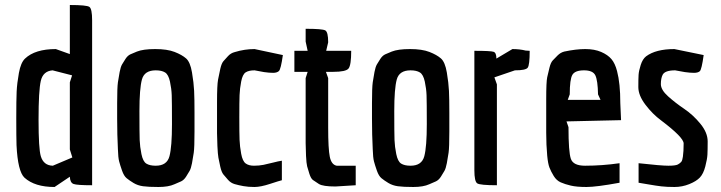

<svg xmlns="http://www.w3.org/2000/svg" viewBox="-20 -740 2882 767"><path d="M80 -506Q120 -544 203 -544L259 -524V-720Q326 -720 337 -712.5Q348 -705 348 -659V0Q288 0 274 -5Q260 -10 259 -34L198 7Q119 7 78 -30Q51 -55 46 -160Q45 -193 45 -267Q45 -341 46.5 -374Q48 -407 55.5 -448.5Q63 -490 80 -506ZM269 -111 259 -143V-411L268 -439L190 -459Q152 -456 143 -417Q134 -378 134 -262Q134 -146 143 -116Q154 -79 191 -78Z M448 -266Q448 -266 448 -328Q448 -390 451 -411Q454 -432 458 -452.5Q462 -473 467.5 -482.5Q473 -492 481.5 -505Q490 -518 501 -523Q512 -528 527 -534Q552 -544 600 -544Q648 -544 677.5 -532.5Q707 -521 723.5 -506.5Q740 -492 747 -450.5Q754 -409 755.5 -377Q757 -345 757 -290V-215Q757 -151 754 -130Q751 -109 747 -88Q743 -67 737.5 -57.5Q732 -48 723.5 -34.5Q715 -21 703.5 -15.5Q692 -10 677 -4Q653 7 613 7Q573 7 551.5 4Q530 1 513.5 -9Q497 -19 486 -28Q475 -37 467.5 -58.5Q460 -80 456 -95Q452 -110 451 -144Q448 -201 448 -266ZM602 -459Q557 -459 547 -422.5Q537 -386 537 -296.5Q537 -207 538 -180.5Q539 -154 545 -124.5Q551 -95 564.5 -86.5Q578 -78 602 -78Q647 -78 657 -116Q667 -154 667 -244Q667 -334 666 -360Q665 -386 659 -414Q653 -442 639.5 -450.5Q626 -459 602 -459Z M1106 -98V-20Q1097 -18 1059 -5.5Q1021 7 996.5 7Q972 7 952.5 3.5Q933 0 917.5 -4.5Q902 -9 891 -21.5Q880 -34 872.5 -43Q865 -52 860 -74Q855 -96 852.5 -110Q850 -124 848.5 -156.5Q847 -189 847 -208V-332Q847 -400 851 -421.5Q855 -443 860 -465Q865 -487 872.5 -495.5Q880 -504 891 -516Q902 -528 918 -532Q957 -544 997 -544L1110 -520Q1102 -463 1094 -456Q1086 -449 1071 -449Q1056 -449 1035 -452L997 -459Q974 -459 961.5 -451Q949 -443 943.5 -414.5Q938 -386 937 -360Q936 -334 936 -271Q936 -208 937 -181.5Q938 -155 943.5 -125.5Q949 -96 961.5 -87Q974 -78 994.5 -78Q1015 -78 1032.5 -81.5Q1050 -85 1071 -90.5Q1092 -96 1106 -98Z M1383 -537Q1383 -480 1372.5 -466.5Q1362 -453 1311 -453H1282L1291 -428V-230Q1291 -145 1297.5 -113.5Q1304 -82 1325 -78H1401V0L1320 5Q1270 5 1254 -5Q1238 -15 1230 -21Q1222 -27 1216 -45.5Q1210 -64 1207 -75.5Q1204 -87 1202.5 -117.5Q1201 -148 1201 -168V-428L1209 -453H1156V-537H1209L1201 -574V-625Q1268 -625 1279.5 -618.5Q1291 -612 1291 -571L1283 -537Z M1466 -266Q1466 -266 1466 -328Q1466 -390 1469 -411Q1472 -432 1476 -452.5Q1480 -473 1485.5 -482.5Q1491 -492 1499.5 -505Q1508 -518 1519 -523Q1530 -528 1545 -534Q1570 -544 1618 -544Q1666 -544 1695.5 -532.5Q1725 -521 1741.5 -506.5Q1758 -492 1765 -450.5Q1772 -409 1773.5 -377Q1775 -345 1775 -290V-215Q1775 -151 1772 -130Q1769 -109 1765 -88Q1761 -67 1755.5 -57.5Q1750 -48 1741.5 -34.5Q1733 -21 1721.5 -15.5Q1710 -10 1695 -4Q1671 7 1631 7Q1591 7 1569.5 4Q1548 1 1531.5 -9Q1515 -19 1504 -28Q1493 -37 1485.5 -58.5Q1478 -80 1474 -95Q1470 -110 1469 -144Q1466 -201 1466 -266ZM1620 -459Q1575 -459 1565 -422.5Q1555 -386 1555 -296.5Q1555 -207 1556 -180.5Q1557 -154 1563 -124.5Q1569 -95 1582.5 -86.5Q1596 -78 1620 -78Q1665 -78 1675 -116Q1685 -154 1685 -244Q1685 -334 1684 -360Q1683 -386 1677 -414Q1671 -442 1657.5 -450.5Q1644 -459 1620 -459Z M1965 0Q1898 0 1886.5 -7.5Q1875 -15 1875 -60V-537Q1941 -537 1952 -533Q1963 -529 1963 -506L2027 -544Q2056 -544 2080 -538L2096 -537Q2096 -480 2088 -469.5Q2080 -459 2037 -459L1955 -431L1965 -403Z M2317 -78Q2385 -78 2455 -88V-10Q2362 7 2323 7Q2284 7 2260.5 1.5Q2237 -4 2220 -11.5Q2203 -19 2192 -37Q2181 -55 2175 -70.5Q2169 -86 2166 -118Q2162 -161 2162 -209.5Q2162 -258 2162 -291V-343Q2162 -414 2166 -431.5Q2170 -449 2175 -469.5Q2180 -490 2188 -498.5Q2196 -507 2207.5 -518.5Q2219 -530 2234 -534Q2281 -544 2318 -544Q2355 -544 2381.5 -532.5Q2408 -521 2422.5 -504Q2437 -487 2445 -456Q2458 -407 2458 -328L2461 -260L2243 -255L2251 -232Q2251 -133 2260.5 -105.5Q2270 -78 2317 -78ZM2256 -363 2248 -341H2379L2369 -363Q2368 -418 2358.5 -438.5Q2349 -459 2313 -459Q2277 -459 2266.5 -441Q2256 -423 2256 -363Z M2531 -88Q2621 -78 2650 -78Q2679 -78 2688 -83Q2697 -88 2701.5 -93.5Q2706 -99 2708 -114Q2711 -135 2711 -167Q2711 -191 2621 -259Q2587 -284 2558.5 -321.5Q2530 -359 2530 -392Q2530 -425 2531 -441Q2532 -457 2539.5 -480.5Q2547 -504 2561 -515Q2600 -544 2674 -544L2791 -520Q2783 -462 2775.5 -455.5Q2768 -449 2752.5 -449Q2737 -449 2716 -452L2677 -459Q2636 -459 2627 -441Q2620 -427 2620 -404Q2620 -381 2649 -355Q2678 -329 2713.5 -305Q2749 -281 2778 -245.5Q2807 -210 2807 -175Q2807 -140 2806 -122Q2805 -104 2797.5 -75Q2790 -46 2776 -31Q2762 -16 2733.5 -4.5Q2705 7 2674.5 7Q2644 7 2622.5 4.5Q2601 2 2572.5 -3Q2544 -8 2531 -10Z"/></svg>

Font: Economica
Style: Bold
Weight: 700
Designer: Vicente Lamonaca
Foundry: Vicente Lamonaca
Version: Version 1.100